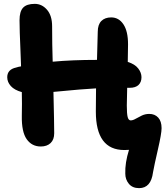

<svg xmlns="http://www.w3.org/2000/svg" viewBox="-20 -763 848 984"><path d="M189 -12.2Q143.1 -12.2 116.7 -49.8Q90.3 -87.4 91.8 -169.9Q93.3 -231.9 91.8 -291Q54.2 -301.3 35.6 -321.8Q17.1 -342.3 17.1 -367.2Q17.1 -407.2 63 -417Q74.2 -420.9 87.9 -422.9Q86.9 -457.5 84.7 -508.3Q82.5 -559.1 81.3 -595.7Q80.1 -632.3 80.1 -659.2Q80.1 -704.1 98.4 -723.6Q116.7 -743.2 158.2 -743.2Q194.8 -743.2 220.9 -713.1Q247.1 -683.1 247.1 -627.9Q247.1 -535.2 250 -446.8Q350.6 -456.1 477.1 -456.1Q481 -574.2 481 -600.1Q481 -636.7 499.3 -655.3Q517.6 -673.8 549.8 -673.8Q588.9 -673.8 612.5 -638.4Q636.2 -603 636.2 -536.1Q636.2 -492.2 634.8 -445.8Q671.4 -434.1 688.2 -412.4Q705.1 -390.6 705.1 -367.2Q705.1 -341.8 689.7 -327.4Q674.3 -313 645 -313H631.8Q629.9 -248.5 629.9 -222.2Q629.9 -180.2 634.3 -163.1Q638.7 -146 649.9 -146Q661.1 -146 675.3 -154.3Q689.5 -162.6 707 -170.9Q724.6 -179.2 745.1 -179.2Q773.4 -179.2 790.8 -160.4Q808.1 -141.6 808.1 -106Q808.1 -78.6 789.3 2.9Q770.5 84.5 764.2 120.1Q753.9 201.2 692.9 201.2Q658.7 201.2 640.4 179Q622.1 156.7 622.1 127Q620.1 72.3 641.1 4.9Q637.7 4.9 629.9 5.4Q622.1 5.9 617.2 5.9Q471.2 5.9 471.2 -190.9Q471.2 -271 472.2 -310.1Q409.7 -307.1 253.9 -292Q257.8 -129.9 257.8 -80.1Q257.8 -47.4 239.3 -29.8Q220.7 -12.2 189 -12.2Z"/></svg>

Font: Shantell Sans Irregular
Style: Bold
Weight: 700
Designer: Stephen Nixon, Anya Danilova, Shantell Martin
Foundry: Arrow Type
Version: Version 1.006;[9816181b4]